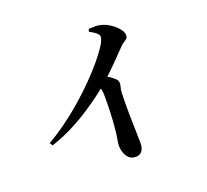

<svg xmlns="http://www.w3.org/2000/svg" viewBox="-140 -963 1279 1185"><g transform="rotate(-20 500.0 -370.5)"><path d="M87.8 -211.1Q151.3 -248.1 213.3 -293.4Q275.4 -338.6 331.9 -388.5Q388.5 -438.4 437 -487.7Q485.5 -537 522.5 -581.4Q559.4 -625.8 581.9 -660.4Q608.2 -700.3 608.2 -720.8Q608.2 -734.7 590.3 -748.8Q572.5 -763 549.6 -774.4L555 -791.2Q575.8 -792.4 598.8 -792.5Q621.8 -792.5 644.3 -785.1Q672 -776.9 698.2 -758Q724.4 -739.2 741.6 -717.3Q758.8 -695.3 758.8 -677Q758.8 -662.7 751.6 -655.4Q744.4 -648.2 732.7 -641.3Q721.1 -634.4 707.1 -619.9Q674.4 -586.2 626.2 -537.1Q578.1 -487.9 518.4 -436.1Q497 -417.1 456.1 -386.2Q415.3 -355.2 360 -319.1Q304.7 -283 238.1 -249.2Q171.6 -215.4 98.9 -191.7ZM558.6 50.4Q532.7 50.4 516 35.7Q499.4 21 491.2 -2.5Q483.1 -26.1 483.1 -50.8Q483.1 -65.5 486.8 -83.4Q490.6 -101.4 493.6 -125.6Q497.1 -155 499.3 -185.5Q501.5 -216 503 -245.1Q504.5 -274.2 505 -300.2Q505.5 -326.2 505.5 -347.3Q505.5 -368.3 505.3 -381.3Q505 -405.6 498 -422.5Q491.1 -439.3 477.2 -459L526.5 -500.2Q563.8 -474.5 592.5 -453.9Q621.2 -433.4 621.2 -413.6Q621.2 -400.5 616.9 -385.6Q612.5 -370.8 611.5 -349.4Q609.2 -282.4 610.2 -216Q611.1 -149.5 612.7 -97.6Q614.3 -45.7 614.3 -19.5Q614.3 12.3 600.3 31.4Q586.4 50.4 558.6 50.4Z"/></g></svg>

Font: Noto Serif HK ExtraLight
Style: Regular
Weight: 200
Designer: Ryoko NISHIZUKA 西塚涼子 (kana & ideographs); Frank Grießhammer (Latin, Greek & Cyrillic); Wenlong ZHANG 张文龙 (bopomofo); San
Foundry: Adobe
Version: Version 2.002-H1;hotconv 1.1.0;makeotfexe 2.6.0